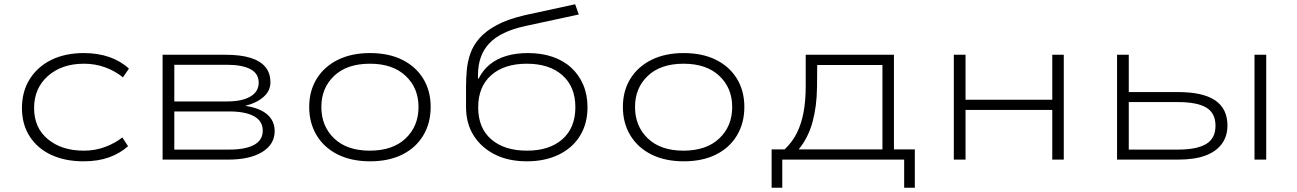

<svg xmlns="http://www.w3.org/2000/svg" viewBox="-20 -749 6087 901"><path d="M372 8Q286 8 221 -22Q156 -52 119.5 -108.5Q83 -165 83 -242Q83 -320 120 -378.5Q157 -437 222 -468.5Q287 -500 373 -500Q439 -500 492.5 -481.5Q546 -463 585 -427L557 -386Q520 -416 473.5 -433Q427 -450 374 -450Q270 -450 205 -392.5Q140 -335 140 -242Q140 -149 205 -95.5Q270 -42 373 -42Q427 -42 473.5 -59.5Q520 -77 554 -104L581 -63Q543 -29 491.5 -10.5Q440 8 372 8Z M743 0V-492H1040Q1109 -492 1155.5 -477.5Q1202 -463 1225.5 -434.5Q1249 -406 1249 -362Q1249 -323 1217 -294.5Q1185 -266 1133 -253V-252Q1179 -245 1209 -229Q1239 -213 1254 -189Q1269 -165 1269 -134Q1269 -72 1211 -36Q1153 0 1051 0ZM798 -47H1056Q1131 -47 1172 -69Q1213 -91 1213 -136Q1213 -181 1172 -203.5Q1131 -226 1056 -226H798ZM798 -273H1046Q1116 -273 1155 -296Q1194 -319 1194 -361Q1194 -404 1155 -424.5Q1116 -445 1046 -445H798Z M1717 8Q1630 8 1566 -23.5Q1502 -55 1466.5 -113Q1431 -171 1431 -247Q1431 -323 1466.5 -380Q1502 -437 1566 -468.5Q1630 -500 1716 -500Q1804 -500 1867.5 -468.5Q1931 -437 1966 -380Q2001 -323 2001 -247Q2001 -171 1966 -113Q1931 -55 1867.5 -23.5Q1804 8 1717 8ZM1715 -42Q1823 -42 1883.5 -99.5Q1944 -157 1944 -247Q1944 -336 1883.5 -393Q1823 -450 1716 -450Q1608 -450 1548 -393Q1488 -336 1488 -247Q1488 -157 1548 -99.5Q1608 -42 1715 -42Z M2452 8Q2366 8 2302.5 -24Q2239 -56 2203 -112.5Q2167 -169 2167 -247V-345Q2167 -381 2170.5 -420Q2174 -459 2187 -497Q2200 -535 2229.5 -569Q2259 -603 2310.5 -631Q2362 -659 2444 -678L2679 -729L2696 -681L2446 -627Q2330 -602 2276.5 -546Q2223 -490 2223 -396V-380H2226Q2246 -420 2278.5 -446.5Q2311 -473 2356 -486.5Q2401 -500 2458 -500Q2521 -500 2572.5 -482.5Q2624 -465 2660.5 -431.5Q2697 -398 2717 -351Q2737 -304 2737 -246Q2737 -169 2702 -112Q2667 -55 2602.5 -23.5Q2538 8 2452 8ZM2453 -42Q2558 -42 2619 -95.5Q2680 -149 2680 -246Q2680 -342 2619 -396Q2558 -450 2452 -450Q2346 -450 2285 -396Q2224 -342 2224 -245Q2224 -148 2285.5 -95Q2347 -42 2453 -42Z M3189 8Q3102 8 3038 -23.5Q2974 -55 2938.5 -113Q2903 -171 2903 -247Q2903 -323 2938.5 -380Q2974 -437 3038 -468.5Q3102 -500 3188 -500Q3276 -500 3339.5 -468.5Q3403 -437 3438 -380Q3473 -323 3473 -247Q3473 -171 3438 -113Q3403 -55 3339.5 -23.5Q3276 8 3189 8ZM3187 -42Q3295 -42 3355.5 -99.5Q3416 -157 3416 -247Q3416 -336 3355.5 -393Q3295 -450 3188 -450Q3080 -450 3020 -393Q2960 -336 2960 -247Q2960 -157 3020 -99.5Q3080 -42 3187 -42Z M3601 132V-48H3662Q3699 -83 3720 -126Q3741 -169 3751 -223Q3761 -277 3761 -344V-492H4175V-48H4273V132H4223V0H3651V132ZM3728 -48H4121V-444H3815L3814 -340Q3813 -250 3793 -176.5Q3773 -103 3728 -48Z M4456 0V-492H4511V-281H4918V-492H4972V0H4918V-233H4511V0Z M5222 0V-492H5277V-317H5508Q5625 -317 5682.5 -278Q5740 -239 5740 -160Q5740 -109 5713 -73Q5686 -37 5635.5 -18.5Q5585 0 5508 0ZM5277 -47H5507Q5597 -47 5640.5 -73.5Q5684 -100 5684 -159Q5684 -218 5641 -244Q5598 -270 5507 -270H5277ZM5867 0V-492H5922V0Z"/></svg>

Font: Nunito Sans 7pt Expanded ExtraLight
Style: Regular
Weight: 250
Width: 7
Designer: Vernon Adams
Foundry: Vernon Adams
Version: Version 3.101;gftools[0.9.27]